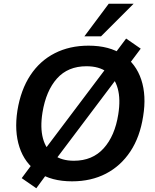

<svg xmlns="http://www.w3.org/2000/svg" viewBox="-20 -959 827 1026"><path d="M73 -368Q91 -479 142 -556.5Q193 -634 272.5 -674.5Q352 -715 453 -715Q565 -715 636 -666.5Q707 -618 735 -533Q763 -448 745 -338Q728 -227 676.5 -149.5Q625 -72 546 -31Q467 10 365 10Q254 10 183 -38.5Q112 -87 84 -172.5Q56 -258 73 -368ZM207 -358Q194 -277 209.5 -219.5Q225 -162 267 -131Q309 -100 375 -100Q474 -100 534 -166.5Q594 -233 612 -348Q625 -429 609 -486.5Q593 -544 551 -574.5Q509 -605 442 -605Q343 -605 284.5 -539.5Q226 -474 207 -358ZM254 -62 174 47 96 -7 177 -116 226 -169 544 -591 573 -645 654 -753 732 -699 651 -591 602 -537 284 -115ZM431 -765 561 -939H694L520 -765Z"/></svg>

Font: Mulish ExtraLight
Style: Bold Italic
Weight: 700
Italic angle: -9°
Version: Version 3.603